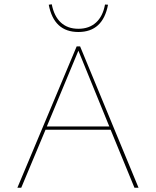

<svg xmlns="http://www.w3.org/2000/svg" viewBox="-20 -874 726 894"><path d="M207 -852 221 -854Q232 -798 263.5 -769Q295 -740 345 -740Q395 -740 427 -769Q459 -798 469 -853L483 -852Q459 -725 345 -725Q231 -725 207 -852ZM495 -270H192L79 0H61L337 -658H353L625 0H606ZM489 -285 345 -638 198 -285Z"/></svg>

Font: Ysabeau SC Thin
Style: Regular
Weight: 200
Designer: Christian Thalmann (Catharsis Fonts)
Version: Version 0.003